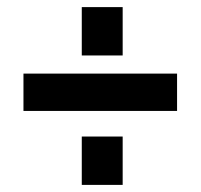

<svg xmlns="http://www.w3.org/2000/svg" viewBox="-20 -520 564 540"><path d="M325 0H210V-136H325ZM325 -364H210V-500H325ZM478 -208H46V-313H478Z"/></svg>

Font: Gudea
Style: Bold
Weight: 700
Designer: Agustina Mingote
Foundry: Agustina Mingote
Version: Version 1.002